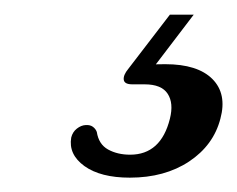

<svg xmlns="http://www.w3.org/2000/svg" viewBox="-20 -26 327 265"><path d="M214.5 -5.8H247.4L188.7 71.2L169.7 65Q178.2 63.8 187.2 63.2Q196.2 62.6 208.1 62.6Q252.7 62.6 273.1 83Q293.5 103.5 284.2 137.8Q274.7 174.5 241 196.9Q207.3 219.2 159.2 219.2Q118.8 219.2 96.5 203.2Q74.3 187.1 78.3 163.8Q80.2 156.1 86.1 151.5Q92 146.9 98.3 146.6Q104.4 146.2 108.2 149Q112 151.8 113.6 156.1Q116.2 173.1 129.1 180.3Q142.1 187.5 159.6 187.5Q202.1 187.5 214.5 137.9Q219.9 116.3 211.4 103.4Q202.9 90.4 179.6 90.4H162.7Q151.6 90.4 150.8 84Q150 77.6 157.1 69Z"/></svg>

Font: Fraunces
Style: Italic
Weight: 900
Italic angle: -16°
Version: Version 1.000;[0bf87f6ff]